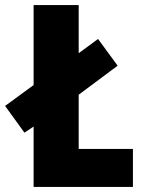

<svg xmlns="http://www.w3.org/2000/svg" viewBox="-43 -734 563 754"><path d="M89 0V-237L53 -213L-23 -318L89 -400V-714H266V-525L342 -581L419 -476L266 -362V-149H479V0Z"/></svg>

Font: Noto Sans Ethiopic Condensed Black
Style: Regular
Weight: 900
Width: 3
Designer: Monotype Design Team
Foundry: Monotype Imaging Inc.
Version: Version 2.102; ttfautohint (v1.8.4.7-5d5b)